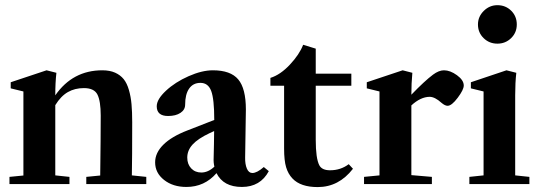

<svg xmlns="http://www.w3.org/2000/svg" viewBox="-20 -722 2118 753"><path d="M17.1 0V-28.3L71.8 -33.7V-363.3L22 -375.5V-399.4L162.6 -446.3L201.2 -436.5Q196.8 -397.9 196.8 -348.6V-348.1Q265.1 -446.3 381.3 -446.3Q410.6 -446.3 431.4 -437Q452.1 -427.7 465.1 -411.6Q478 -395.5 485.6 -369.1Q493.2 -342.8 495.8 -313.2Q498.5 -283.7 498.5 -242.7Q498.5 -101.6 497.1 -34.2L553.7 -28.3V0H318.4V-28.3L373 -33.7Q375 -186 375 -268.6Q375 -325.2 362.3 -350.8Q349.6 -376.5 309.1 -376.5Q273.4 -376.5 246.1 -360.8Q218.8 -345.2 196.8 -309.6V-34.2L252.4 -28.3V0Z M710.9 11.2Q658.2 11.2 623.3 -16.4Q588.4 -43.9 588.4 -85.4Q588.4 -122.6 620.6 -154.5Q652.8 -186.5 714.8 -210.4L820.3 -251.5Q820.3 -333.5 808.3 -365.2Q796.4 -397 766.1 -397Q737.3 -397 721.7 -374.5Q706.1 -352.1 706.1 -311.5Q706.1 -291.5 687.7 -279.3Q669.4 -267.1 639.2 -267.1Q594.7 -267.1 594.7 -305.2Q594.7 -332.5 630.9 -366.2Q667 -399.9 719.5 -423.1Q772 -446.3 814.9 -446.3Q884.3 -446.3 914.3 -410.6Q944.3 -375 944.3 -292.5Q944.3 -291.5 941.4 -104Q940.9 -78.1 948.2 -60.8Q955.6 -43.5 969.7 -43.5Q987.8 -43.5 1014.6 -66.9L1034.2 -50.8Q1001 11.2 928.7 11.2Q856 11.2 829.1 -43Q782.2 11.2 710.9 11.2ZM714.4 -104Q714.4 -78.1 729.7 -61.8Q745.1 -45.4 769.5 -45.4Q796.4 -45.4 820.8 -68.4Q816.9 -84.5 817.9 -103.5Q818.4 -121.1 819.1 -156Q819.8 -190.9 819.8 -208L801.8 -199.7Q756.3 -178.2 735.4 -155.3Q714.4 -132.3 714.4 -104Z M1226.1 11.7Q1158.7 11.7 1127 -22Q1109.9 -40 1102.1 -66.2Q1094.2 -92.3 1094.2 -139.6V-385.7H1040.5V-416.5Q1079.6 -428.7 1116.9 -468.5Q1154.3 -508.3 1168.9 -546.4L1218.3 -531.2V-433.1H1357.9V-385.7H1218.3V-173.8Q1218.3 -100.6 1232.4 -73.7Q1242.7 -54.2 1274.4 -54.2Q1315.9 -54.2 1347.7 -78.1L1364.3 -60.1Q1308.6 11.7 1226.1 11.7Z M1407.7 0V-28.3L1468.3 -34.2V-363.3L1418.5 -375.5V-399.4L1559.1 -446.3L1597.2 -436.5Q1593.3 -395 1593.3 -350.6Q1645.5 -404.8 1678.2 -429.2Q1701.2 -446.3 1721.2 -446.3Q1745.6 -446.3 1772.2 -427Q1798.8 -407.7 1798.8 -386.7Q1798.8 -370.1 1775.1 -338.6Q1751.5 -307.1 1735.4 -307.1Q1725.1 -307.1 1711.4 -318.8Q1685.5 -342.3 1664.6 -342.3Q1629.4 -341.8 1593.3 -308.6V-35.2L1673.8 -28.3V0Z M1854.5 -626Q1854.5 -656.7 1877.2 -679.2Q1899.9 -701.7 1930.7 -701.7Q1962.9 -701.7 1984.9 -679.9Q2006.8 -658.2 2006.8 -626Q2006.8 -594.2 1984.6 -572.5Q1962.4 -550.8 1930.7 -550.8Q1898.9 -550.8 1876.7 -572.5Q1854.5 -594.2 1854.5 -626ZM1820.8 0V-28.3L1876.5 -34.2V-363.3L1826.7 -375.5V-399.4L1966.3 -446.3L2004.9 -436.5Q2000.5 -397.9 2000.5 -348.6V-34.2L2056.2 -28.3V0Z"/></svg>

Font: Elstob
Style: Bold
Weight: 700
Designer: Peter S. Baker
Version: Version 1.015